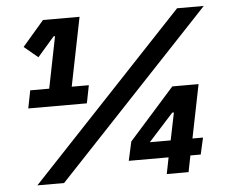

<svg xmlns="http://www.w3.org/2000/svg" viewBox="-50 -757 992 816"><g transform="rotate(-5 445.5 -349.0)"><path d="M317 -329H67L82 -405H163L207 -625H201L129 -542L70 -591L162 -698H318L259 -405H332ZM77 0 734 -698H848L191 0ZM722 0H629L643 -70H473L491 -151L685 -369H797L751 -141H796L780 -70H736ZM658 -141 682 -258H675L569 -141Z"/></g></svg>

Font: IBM Plex Sans
Style: Bold Italic
Weight: 700
Italic angle: -11.31°
Designer: Mike Abbink, Paul van der Laan, Pieter van Rosmalen
Foundry: Bold Monday
Version: Version 3.201